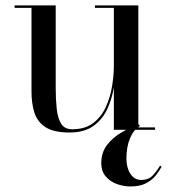

<svg xmlns="http://www.w3.org/2000/svg" viewBox="-20 -480 626 710"><path d="M577.5 136.5Q570 150.5 556.8 167.8Q543.5 185 520.8 197.2Q498 209.5 462.5 209.5Q437 209.5 412.2 200.5Q387.5 191.5 371 172.5Q354.5 153.5 354.5 123.5Q354.5 83.5 376.5 55.2Q398.5 27 430.8 8.8Q463 -9.5 493.5 -19.5L497.5 -14Q474.5 -1 461 30.8Q447.5 62.5 447.5 106.5Q447.5 140 462.2 162.8Q477 185.5 502.5 185.5Q528.5 185.5 543.8 169.8Q559 154 572 132.5ZM491.5 -9H553.5V0H401V-157Q394.5 -116 377.2 -77.8Q360 -39.5 326.2 -14.8Q292.5 10 237 10Q178.5 10 148.2 -9.8Q118 -29.5 107.2 -63.5Q96.5 -97.5 96.5 -141V-451H34V-460H186V-153.5Q186 -111.5 189.8 -77.2Q193.5 -43 206.2 -22.5Q219 -2 247 -2Q295.5 -2 325.8 -25.8Q356 -49.5 372.2 -86.2Q388.5 -123 394.8 -163.2Q401 -203.5 401 -236.5V-451H331V-460H491.5Z"/></svg>

Font: Bodoni* 24pt
Style: Regular
Weight: 400
Version: Version 2.3